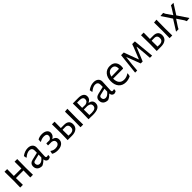

<svg xmlns="http://www.w3.org/2000/svg" viewBox="541 -2204 3950 3950"><g transform="rotate(-45 2516.0 -229.0)"><path d="M82 0 86 -194 83 -458H160L158 -261L268 -260H377L376 -458H453L450 -201L453 0H375L378 -194V-201H265L157 -200L160 0Z M764 -466Q829 -466 866.5 -434Q904 -402 904 -346Q904 -328 898 -222Q892 -116 892 -99Q892 -77 899 -68.5Q906 -60 923 -60Q938 -60 957 -66L965 -59L957 -14Q928 3 900 6Q869 3 850.5 -16Q832 -35 831 -68H824Q770 -13 717 7Q650 7 612.5 -26.5Q575 -60 575 -118Q575 -203 668 -225L830 -263L831 -328Q831 -367 810.5 -388Q790 -409 752 -409Q687 -409 611 -343L603 -347L593 -404Q676 -466 764 -466ZM829 -212 684 -177Q646 -166 646 -129Q646 -96 664.5 -77.5Q683 -59 714 -59Q769 -59 826 -130Z M1168 7Q1088 7 1036 -27L1050 -88L1056 -91Q1103 -55 1167 -55Q1215 -55 1245 -77Q1275 -99 1275 -135Q1275 -194 1203 -207H1105L1099 -213L1104 -263L1198 -262Q1222 -272 1237 -293Q1252 -314 1252 -339Q1252 -400 1168 -400Q1110 -400 1051 -366L1042 -369L1048 -432Q1105 -463 1172 -463Q1243 -463 1284.5 -432.5Q1326 -402 1326 -350Q1326 -314 1306.5 -284.5Q1287 -255 1252 -239Q1349 -215 1349 -130Q1349 -67 1300 -30Q1251 7 1168 7Z M1836 0 1839 -194 1837 -453 1914 -460 1911 -201 1914 0ZM1462 0 1466 -194 1463 -458H1540L1538 -274H1635Q1703 -274 1738.5 -242.5Q1774 -211 1774 -151Q1774 -79 1725 -39.5Q1676 0 1588 0ZM1537 -201 1539 -53 1612 -51Q1698 -62 1698 -143Q1698 -182 1676.5 -204Q1655 -226 1614 -225L1538 -224Z M2069 0 2073 -194 2070 -458 2229 -459Q2305 -459 2346 -430.5Q2387 -402 2387 -348Q2387 -271 2307 -239Q2409 -217 2409 -130Q2409 3 2201 3Q2141 3 2069 0ZM2206 -409Q2166 -409 2144 -408L2142 -258L2234 -256Q2314 -271 2314 -339Q2314 -409 2206 -409ZM2141 -201 2143 -49Q2173 -46 2208 -46Q2336 -46 2336 -132Q2336 -199 2245 -209L2141 -208Z M2680 -466Q2745 -466 2782.5 -434Q2820 -402 2820 -346Q2820 -328 2814 -222Q2808 -116 2808 -99Q2808 -77 2815 -68.5Q2822 -60 2839 -60Q2854 -60 2873 -66L2881 -59L2873 -14Q2844 3 2816 6Q2785 3 2766.5 -16Q2748 -35 2747 -68H2740Q2686 -13 2633 7Q2566 7 2528.5 -26.5Q2491 -60 2491 -118Q2491 -203 2584 -225L2746 -263L2747 -328Q2747 -367 2726.5 -388Q2706 -409 2668 -409Q2603 -409 2527 -343L2519 -347L2509 -404Q2592 -466 2680 -466ZM2745 -212 2600 -177Q2562 -166 2562 -129Q2562 -96 2580.5 -77.5Q2599 -59 2630 -59Q2685 -59 2742 -130Z M3155 8Q3057 8 3001 -54.5Q2945 -117 2945 -226Q2945 -336 3001 -401Q3057 -466 3152 -466Q3244 -466 3287.5 -406.5Q3331 -347 3315 -243L3305 -233L3018 -232V-230Q3018 -146 3056 -101Q3094 -56 3164 -56Q3237 -56 3298 -100L3307 -94L3294 -26Q3224 8 3155 8ZM3151 -410Q3101 -410 3067.5 -377.5Q3034 -345 3023 -286L3244 -290L3246 -304Q3246 -355 3221.5 -382.5Q3197 -410 3151 -410Z M3425 0 3475 -458H3553L3578 -388L3669 -142H3675L3774 -391L3798 -458H3876L3920 0H3856L3846 -144L3826 -351H3820L3697 -52H3640L3526 -351H3521L3499 -157L3486 0Z M4428 0 4431 -194 4429 -453 4506 -460 4503 -201 4506 0ZM4054 0 4058 -194 4055 -458H4132L4130 -274H4227Q4295 -274 4330.5 -242.5Q4366 -211 4366 -151Q4366 -79 4317 -39.5Q4268 0 4180 0ZM4129 -201 4131 -53 4204 -51Q4290 -62 4290 -143Q4290 -182 4268.5 -204Q4247 -226 4206 -225L4130 -224Z M4702 -461 4721 -418 4816 -279 4903 -417 4926 -458H4999L4857 -234L5010 -4L4926 4L4904 -43L4806 -188L4709 -39L4689 0H4616L4763 -233L4617 -455Z"/></g></svg>

Font: Alegreya Sans SC
Style: Regular
Weight: 400
Designer: Juan Pablo del Peral
Foundry: Huerta Tipografica
Version: Version 2.007